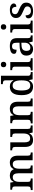

<svg xmlns="http://www.w3.org/2000/svg" viewBox="1877 -2680 813 4607"><g transform="rotate(-90 2283.5 -376.5)"><path d="M26 0V-45H36Q70 -45 91.5 -57.5Q113 -70 113 -116V-425Q113 -468 91.5 -480Q70 -492 37 -492H34V-536H206L219 -458H224Q254 -514 291.5 -530.5Q329 -547 376 -547Q425 -547 464.5 -526.5Q504 -506 522 -458H531Q561 -514 601 -530.5Q641 -547 688 -547Q765 -547 808.5 -500.5Q852 -454 852 -352V-117Q852 -70 872 -57.5Q892 -45 926 -45H929V0H742V-341Q742 -406 720 -441.5Q698 -477 644 -477Q605 -477 582 -456.5Q559 -436 549 -402.5Q539 -369 539 -330V-117Q539 -70 559.5 -57.5Q580 -45 613 -45H616V0H429V-341Q429 -406 407 -441.5Q385 -477 331 -477Q290 -477 266.5 -454.5Q243 -432 233 -395.5Q223 -359 223 -317V-111Q223 -68 246 -56.5Q269 -45 302 -45H305V0Z M1225 10Q1146 10 1103.5 -37Q1061 -84 1061 -187V-422Q1061 -466 1038.5 -478.5Q1016 -491 983 -491H980V-536H1171V-198Q1171 -133 1191 -96.5Q1211 -60 1268 -60Q1329 -60 1356.5 -103.5Q1384 -147 1384 -219V-421Q1384 -467 1360.5 -479Q1337 -491 1305 -491H1302V-536H1494V-111Q1494 -67 1517 -56Q1540 -45 1572 -45H1576V0H1406L1391 -78H1386Q1355 -23 1314 -6.5Q1273 10 1225 10Z M1626 0V-45H1632Q1666 -45 1689.5 -57.5Q1713 -70 1713 -116V-424Q1713 -467 1690.5 -479Q1668 -491 1635 -491H1631V-536H1806L1819 -458H1824Q1855 -514 1893 -530.5Q1931 -547 1979 -547Q2058 -547 2102 -500.5Q2146 -454 2146 -352V-117Q2146 -70 2165.5 -57.5Q2185 -45 2219 -45H2224V0H2036V-341Q2036 -406 2013.5 -441.5Q1991 -477 1935 -477Q1893 -477 1868.5 -454.5Q1844 -432 1833.5 -395.5Q1823 -359 1823 -317V-111Q1823 -68 1845.5 -56.5Q1868 -45 1901 -45H1905V0Z M2508 10Q2409 10 2356.5 -56.5Q2304 -123 2304 -267Q2304 -412 2356.5 -479.5Q2409 -547 2507 -547Q2564 -547 2600.5 -523Q2637 -499 2659 -461H2665Q2662 -486 2660.5 -518Q2659 -550 2659 -574V-649Q2659 -692 2634.5 -703.5Q2610 -715 2577 -715H2569V-760H2769V-114Q2769 -69 2793.5 -57Q2818 -45 2851 -45H2858V0H2682L2666 -87H2661Q2638 -42 2602 -16Q2566 10 2508 10ZM2532 -57Q2605 -57 2632 -109Q2659 -161 2659 -268Q2659 -370 2631.5 -425Q2604 -480 2531 -480Q2469 -480 2442.5 -425Q2416 -370 2416 -267Q2416 -161 2442.5 -109Q2469 -57 2532 -57Z M3039 -633Q3011 -633 2992.5 -648Q2974 -663 2974 -698Q2974 -734 2992.5 -748.5Q3011 -763 3039 -763Q3065 -763 3084.5 -748.5Q3104 -734 3104 -698Q3104 -663 3084.5 -648Q3065 -633 3039 -633ZM2896 0V-45H2909Q2929 -45 2947 -49.5Q2965 -54 2976.5 -68Q2988 -82 2988 -111V-425Q2988 -454 2976.5 -468Q2965 -482 2947 -486.5Q2929 -491 2909 -491H2904V-536H3098V-115Q3098 -84 3109.5 -69.5Q3121 -55 3139 -50Q3157 -45 3177 -45H3190V0Z M3408 10Q3342 10 3297.5 -29.5Q3253 -69 3253 -151Q3253 -231 3309 -269.5Q3365 -308 3480 -312L3562 -315V-373Q3562 -409 3556.5 -436Q3551 -463 3533 -478.5Q3515 -494 3478 -494Q3425 -494 3409 -463Q3393 -432 3393 -385Q3345 -385 3320 -399.5Q3295 -414 3295 -449Q3295 -484 3320 -505.5Q3345 -527 3387.5 -537Q3430 -547 3482 -547Q3577 -547 3624.5 -508Q3672 -469 3672 -375V-117Q3672 -75 3686 -60Q3700 -45 3734 -45H3737V0H3588L3571 -81H3562Q3541 -54 3521 -33.5Q3501 -13 3475 -1.5Q3449 10 3408 10ZM3440 -55Q3496 -55 3529 -92Q3562 -129 3562 -191V-270L3503 -267Q3426 -264 3396 -233.5Q3366 -203 3366 -146Q3366 -55 3440 -55Z M3941 -633Q3913 -633 3894.5 -648Q3876 -663 3876 -698Q3876 -734 3894.5 -748.5Q3913 -763 3941 -763Q3967 -763 3986.5 -748.5Q4006 -734 4006 -698Q4006 -663 3986.5 -648Q3967 -633 3941 -633ZM3798 0V-45H3811Q3831 -45 3849 -49.5Q3867 -54 3878.5 -68Q3890 -82 3890 -111V-425Q3890 -454 3878.5 -468Q3867 -482 3849 -486.5Q3831 -491 3811 -491H3806V-536H4000V-115Q4000 -84 4011.5 -69.5Q4023 -55 4041 -50Q4059 -45 4079 -45H4092V0Z M4322 10Q4237 10 4192 -18.5Q4147 -47 4147 -99Q4147 -128 4159 -143Q4171 -158 4188 -164Q4205 -170 4218 -170Q4218 -115 4243.5 -78Q4269 -41 4326 -41Q4379 -41 4406 -65Q4433 -89 4433 -126Q4433 -150 4422.5 -166Q4412 -182 4385 -197Q4358 -212 4310 -232Q4258 -254 4223.5 -275.5Q4189 -297 4172 -326.5Q4155 -356 4155 -400Q4155 -471 4208.5 -508.5Q4262 -546 4350 -546Q4428 -546 4466 -518Q4504 -490 4504 -454Q4504 -425 4484 -408Q4464 -391 4424 -391Q4424 -441 4402.5 -469Q4381 -497 4337 -497Q4291 -497 4268.5 -476.5Q4246 -456 4246 -422Q4246 -397 4258.5 -380.5Q4271 -364 4298.5 -349.5Q4326 -335 4374 -317Q4449 -287 4486.5 -251Q4524 -215 4524 -152Q4524 -73 4469 -31.5Q4414 10 4322 10Z"/></g></svg>

Font: Noto Serif NP Hmong Medium
Style: Regular
Weight: 500
Designer: Dalton Maag Ltd
Foundry: Dalton Maag Ltd
Version: Version 1.001; ttfautohint (v1.8.4.7-5d5b)